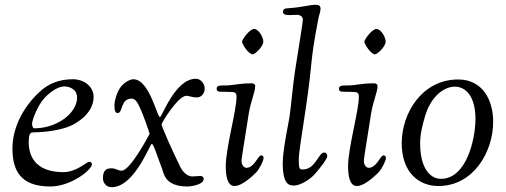

<svg xmlns="http://www.w3.org/2000/svg" viewBox="-20 -767 2112 802"><path d="M32 -147C32 -58 63 12 190 12C277 12 364 -58 364 -81C364 -87 360 -91 352 -91C341 -91 301 -48 244 -48C145 -48 100 -98 100 -173C100 -199 103 -214 117 -214C211 -215 265 -237 274 -241C293 -249 371 -290 371 -362C371 -406 331 -436 284 -436C228 -436 182 -418 145 -383C76 -319 32 -233 32 -147ZM114 -251C114 -264 137 -328 167 -359C193 -386 224 -406 249 -406C266 -406 302 -397 302 -359C302 -296 220 -231 123 -231C116 -231 114 -244 114 -251Z M410 -23C410 -2 425 15 446 15C542 15 606 -166 614 -166C622 -166 637 -113 656 -65C665 -42 667 12 765 12C772 12 831 6 831 -20C831 -27 825 -32 817 -32C808 -32 795 -30 783 -30C766 -30 746 -44 733 -70C704 -128 655 -238 655 -247C655 -256 725 -367 758 -367C770 -367 782 -360 801 -360C823 -360 835 -378 835 -397C835 -417 819 -438 798 -438C711 -438 657 -278 648 -278C636 -278 604 -436 537 -436C523 -436 497 -422 483 -402C467 -380 458 -343 458 -330C458 -302 462 -295 472 -295C494 -295 482 -355 530 -355C537 -355 545 -352 553 -339C572 -310 605 -210 605 -208C605 -208 525 -54 488 -54C472 -54 465 -64 445 -64C425 -64 410 -56 410 -23Z M885 -396C885 -386 893 -384 899 -384C907 -384 923 -383 944 -383C962 -383 968 -379 968 -362C968 -305 923 -149 923 -73C923 -30 930 10 960 10C997 10 1052 -49 1052 -49C1063 -61 1081 -95 1081 -107C1081 -114 1077 -118 1071 -118C1057 -118 1043 -66 1009 -66C999 -66 989 -79 989 -93C989 -105 989 -103 1019 -292C1027 -343 1046 -382 1046 -408C1046 -415 1039 -419 1032 -419C975 -419 958 -410 918 -410H908C897 -410 885 -409 885 -396ZM991 -593C991 -583 1018 -540 1036 -540C1045 -540 1080 -573 1080 -593C1080 -611 1061 -646 1041 -646C1023 -646 991 -602 991 -593Z M1161 -86C1161 8 1190 8 1210 8C1229 8 1271 -12 1297 -42C1321 -70 1347 -104 1347 -114C1347 -124 1342 -130 1335 -130C1309 -130 1299 -59 1244 -59C1231 -59 1228 -64 1228 -98C1228 -132 1240 -195 1257 -313C1289 -528 1272 -491 1309 -685C1312 -704 1319 -717 1319 -731C1319 -741 1314 -747 1298 -747C1272 -747 1250 -737 1177 -732C1164 -731 1162 -723 1162 -718C1162 -707 1171 -704 1191 -704C1203 -704 1205 -705 1220 -705C1235 -705 1245 -697 1245 -685C1245 -673 1230 -583 1213 -475C1203 -411 1198 -340 1189 -277C1187 -261 1161 -143 1161 -86Z M1396 -396C1396 -386 1404 -384 1410 -384C1418 -384 1434 -383 1455 -383C1473 -383 1479 -379 1479 -362C1479 -305 1434 -149 1434 -73C1434 -30 1441 10 1471 10C1508 10 1563 -49 1563 -49C1574 -61 1592 -95 1592 -107C1592 -114 1588 -118 1582 -118C1568 -118 1554 -66 1520 -66C1510 -66 1500 -79 1500 -93C1500 -105 1500 -103 1530 -292C1538 -343 1557 -382 1557 -408C1557 -415 1550 -419 1543 -419C1486 -419 1469 -410 1429 -410H1419C1408 -410 1396 -409 1396 -396ZM1502 -593C1502 -583 1529 -540 1547 -540C1556 -540 1591 -573 1591 -593C1591 -611 1572 -646 1552 -646C1534 -646 1502 -602 1502 -593Z M1658 -169C1658 -47 1729 10 1811 10C1958 10 2040 -133 2040 -258C2040 -352 1994 -435 1894 -435C1742 -435 1658 -293 1658 -169ZM1735 -168C1735 -209 1745 -245 1755 -280C1778 -361 1832 -405 1880 -405C1926 -405 1966 -364 1966 -270C1966 -187 1929 -20 1822 -20C1775 -20 1735 -67 1735 -168Z"/></svg>

Font: OFL Sorts Mill Goudy
Style: Italic
Weight: 500
Italic angle: -6°
Version: Version 003.000